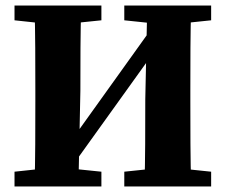

<svg xmlns="http://www.w3.org/2000/svg" viewBox="-20 -677 819 697"><path d="M32.7 0H348.1V-53.7L202.2 -68.7H172.8L32.7 -53.7V0ZM32.7 -603.3 172.8 -588.3H202.2L348.1 -603.3V-657H32.7V-603.3ZM105.3 0H264.6L271.8 -347C271.8 -452 271.8 -556 274.8 -657H105.3C108.3 -554 108.3 -450 108.3 -347V-310C108.3 -205 108.3 -101 105.3 0ZM231 -58.9 604.5 -579.5 548.2 -598.7 174.7 -77.2 231 -58.9ZM431.2 0H746.5V-53.7L602.8 -68.7H574.9L431.2 -53.7V0ZM431.2 -603.3 574.9 -588.3H602.8L746.5 -603.3V-657H431.2V-603.3ZM504.4 0H674C671 -103 671 -207 671 -310V-347C671 -452 671 -556 674 -657H514.6L507.4 -316.3C507.4 -205 507.4 -101 504.4 0Z"/></svg>

Font: Source Serif Variable
Style: Regular
Weight: 389
Designer: Frank Grießhammer
Foundry: Adobe Systems Incorporated
Version: Version 3.001;hotconv 1.0.111;makeotfexe 2.5.65597